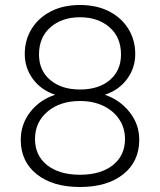

<svg xmlns="http://www.w3.org/2000/svg" viewBox="-20 -740 640 768"><path d="M300 8Q191 8 127 -43Q63 -94 63 -181Q63 -243 101 -292Q139 -341 201 -361Q145 -379 112 -423.5Q79 -468 79 -524Q79 -580 106.5 -624.5Q134 -669 183.5 -694.5Q233 -720 300 -720Q367 -720 416.5 -694.5Q466 -669 493.5 -624.5Q521 -580 521 -524Q521 -468 488 -423.5Q455 -379 399 -361Q459 -341 498 -292Q537 -243 537 -181Q537 -94 473 -43Q409 8 300 8ZM300 -382Q375 -382 419.5 -420Q464 -458 464 -522Q464 -591 418 -631Q372 -671 300 -671Q228 -671 182 -631Q136 -591 136 -522Q136 -458 181 -420Q226 -382 300 -382ZM300 -41Q383 -41 431.5 -79.5Q480 -118 480 -184Q480 -228 457 -262.5Q434 -297 393.5 -316.5Q353 -336 300 -336Q220 -336 170 -293.5Q120 -251 120 -184Q120 -118 168.5 -79.5Q217 -41 300 -41Z"/></svg>

Font: Livvic Light
Style: Regular
Weight: 300
Designer: Jacques Le Bailly, Baron von Fonthausen
Version: Version 1.001; ttfautohint (v1.8.2)